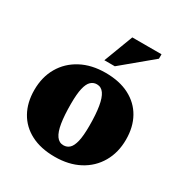

<svg xmlns="http://www.w3.org/2000/svg" viewBox="-164 -801 890 939"><g transform="rotate(30 281.5 -332.0)"><path d="M284.5 -55Q304.5 -55 318.5 -68.2Q332.5 -81.5 340 -113Q347.5 -144.5 347.5 -201Q347.5 -266 340.2 -309.2Q333 -352.5 318 -374Q303 -395.5 278.5 -395.5Q259 -395.5 244.8 -382.2Q230.5 -369 223 -337.2Q215.5 -305.5 215.5 -249.5Q215.5 -184.5 222.5 -141.2Q229.5 -98 244.8 -76.5Q260 -55 284.5 -55ZM275.5 15Q196.5 15 140.8 -14Q85 -43 55.8 -95.5Q26.5 -148 26.5 -218.5Q26.5 -292 58.8 -347.5Q91 -403 149.8 -434.2Q208.5 -465.5 287.5 -465.5Q366.5 -465.5 422.2 -436.5Q478 -407.5 507.2 -355.2Q536.5 -303 536.5 -232Q536.5 -159 504 -103Q471.5 -47 413 -16Q354.5 15 275.5 15ZM250.5 -515.5 313 -680.5H478V-655.5L309.5 -515.5Z"/></g></svg>

Font: Newsreader 16pt 16pt ExtraBold
Style: Regular
Weight: 800
Version: Version 1.003